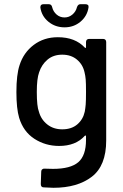

<svg xmlns="http://www.w3.org/2000/svg" viewBox="-20 -694 583 913"><path d="M404 -509H470Q477 -509 481 -505Q485 -501 485 -494V-26Q485 94 416.5 146.5Q348 199 234 199Q218 199 188 197Q174 197 174 181L176 122Q176 115 181 111Q186 107 193 108Q207 109 232 109Q315 109 352 77.5Q389 46 389 -29V-46Q389 -49 387 -49.5Q385 -50 383 -48Q340 0 261 0Q196 0 143.5 -34Q91 -68 71 -134Q58 -178 58 -256Q58 -339 73 -384Q92 -444 140.5 -480.5Q189 -517 255 -517Q337 -517 383 -468Q385 -465 387 -466Q389 -467 389 -470V-494Q389 -501 393 -505Q397 -509 404 -509ZM389 -257Q389 -299 387.5 -316.5Q386 -334 382 -350Q374 -387 346 -410.5Q318 -434 276 -434Q234 -434 206 -410.5Q178 -387 166 -350Q155 -320 155 -257Q155 -188 165 -163Q175 -126 204.5 -102.5Q234 -79 276 -79Q320 -79 347.5 -102.5Q375 -126 383 -163Q386 -179 387.5 -197Q389 -215 389 -257ZM172 -658V-660Q172 -674 187 -674H212Q225 -674 228 -660Q233 -639 249 -625Q265 -611 287 -611Q308 -611 324.5 -625Q341 -639 346 -660Q351 -674 362 -674H386Q403 -674 401 -659Q395 -618 363 -591Q331 -564 287 -564Q243 -564 210.5 -590.5Q178 -617 172 -658Z"/></svg>

Font: Barlow_Medium_SS
Style: Regular
Weight: 500
Designer: Jeremy Tribby
Foundry: Jeremy Tribby
Version: Version 1.101 August 23, 2024